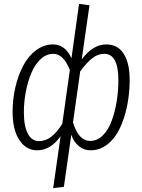

<svg xmlns="http://www.w3.org/2000/svg" viewBox="-20 -763 733 989"><path d="M253.9 206.1 292 -61Q240.2 11.2 171.9 11.2Q114.3 11.2 79.6 -41.7Q44.9 -94.7 44.9 -187Q44.9 -252.4 59.3 -314.2Q73.7 -376 99.9 -425.3Q126 -474.6 166 -504.4Q206.1 -534.2 252.9 -534.2Q315.9 -534.2 348.1 -462.9L387.2 -743.2L440.9 -735.8L400.9 -457Q458 -534.2 527.8 -534.2Q587.4 -534.2 618.4 -484.1Q649.4 -434.1 647.9 -342.8Q647 -275.4 633.8 -212.9Q620.6 -150.4 596.2 -99.9Q571.8 -49.3 533 -19Q494.1 11.2 446.8 11.2Q411.6 11.2 386 -10.3Q360.4 -31.7 347.2 -68.8L309.1 199.2ZM180.2 -36.1Q214.8 -36.1 243.7 -58.3Q272.5 -80.6 300.8 -125L339.8 -402.8Q306.6 -485.8 254.9 -485.8Q218.8 -485.8 189 -458Q159.2 -430.2 140.9 -385.7Q122.6 -341.3 112.8 -289.3Q103 -237.3 103 -185.1Q103 -112.3 123.5 -74.2Q144 -36.1 180.2 -36.1ZM444.8 -37.1Q481.4 -37.1 510.3 -66.2Q539.1 -95.2 555.9 -142.1Q572.8 -189 581.3 -242.4Q589.8 -295.9 589.8 -350.1Q589.8 -485.8 517.1 -485.8Q483.4 -485.8 453.6 -461.9Q423.8 -438 393.1 -395L356 -132.8Q384.3 -37.1 444.8 -37.1Z"/></svg>

Font: Fira Sans Compressed Light
Style: Italic
Weight: 300
Width: 3
Italic angle: -8°
Designer: Carrois Corporate & Edenspiekermann AG
Foundry: Carrois Corporate GbR & Edenspiekermann AG
Version: Version 4.203;PS 004.203;hotconv 1.0.88;makeotf.lib2.5.64775